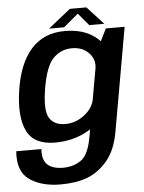

<svg xmlns="http://www.w3.org/2000/svg" viewBox="-81 -765 786 1047"><g transform="rotate(-5 312.0 -241.0)"><path d="M208 233.5Q294 233.5 355 210.5Q416 187.5 464.5 130.5Q513 73.5 530.5 -26L630.5 -592.5H527.5L469 -474L387 -12Q370.5 84.5 329 114.2Q287.5 144 228 144Q192.5 144 166.5 132.5Q140.5 121 128.8 96.5Q117 72 120 32H-17.5Q-26.5 143 39.2 188.2Q105 233.5 208 233.5ZM198.5 3.5Q301 3.5 382.5 -44.5Q464 -92.5 474 -150.5L423.5 -216.5Q415 -166 367.2 -129.2Q319.5 -92.5 262.5 -92.5Q201.5 -92.5 175.5 -134.5Q149.5 -176.5 169.5 -297Q190 -417.5 232 -459.2Q274 -501 334.5 -501Q391.5 -501 426.2 -464.5Q461 -428 452 -378L525 -439.5Q535 -496 470.5 -547Q406 -598 303 -598Q188 -598 118.8 -520.8Q49.5 -443.5 27.5 -297.5Q6 -152.5 44.8 -74.5Q83.5 3.5 198.5 3.5ZM219 -618.5H301.5L382 -686L439 -618.5H521.5L432 -716H341.5Z"/></g></svg>

Font: Anybody Thin SemiBold
Style: Italic
Weight: 600
Italic angle: -10°
Version: Version 1.113;gftools[0.9.25]